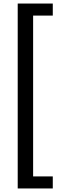

<svg xmlns="http://www.w3.org/2000/svg" viewBox="-20 -886 358 1084"><path d="M80 178V-866H278V-798H167V110H278V178Z"/></svg>

Font: Noto Sans Malayalam UI
Style: Regular
Weight: 400
Designer: Jelle Bosma - Monotype Design Team
Foundry: Monotype Imaging Inc.
Version: Version 2.104